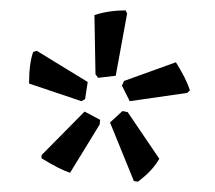

<svg xmlns="http://www.w3.org/2000/svg" viewBox="-20 -753 414 370"><path d="M225 -727 203 -607 169 -603 164 -610 162 -724Q190 -733 222 -733ZM149 -595 144 -562 137 -558 36 -592Q36 -631 44 -653L51 -655ZM346 -579 341 -574 230 -558 215 -588 219 -597 319 -633Q339 -601 346 -579ZM226 -537 287 -447Q274 -424 246 -403L238 -404L192 -517L216 -539ZM173 -522 172 -513 115 -420Q96 -426 60 -448V-454L143 -538Z"/></svg>

Font: Alegreya Sans
Style: Regular
Weight: 400
Designer: Juan Pablo del Peral
Foundry: Huerta Tipografica
Version: Version 2.008; ttfautohint (v1.6)